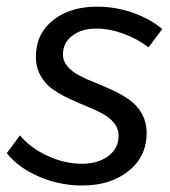

<svg xmlns="http://www.w3.org/2000/svg" viewBox="-38 -552 513 578"><path d="M209.5 6.5Q141.5 6.5 79 -20.5Q16.5 -47.5 -17.5 -91L22 -144.5Q53 -107 104.8 -83Q156.5 -59 208.5 -59Q257 -59 288 -82.2Q319 -105.5 319 -143.5Q319 -165 305.2 -182Q291.5 -199 269.5 -210.5Q247.5 -222 221 -232.8Q194.5 -243.5 168 -256Q141.5 -268.5 119.5 -284.2Q97.5 -300 83.8 -324.8Q70 -349.5 70 -381Q70 -449.5 121.2 -490.8Q172.5 -532 254.5 -532Q310.5 -532 363 -513.2Q415.5 -494.5 450.5 -464.5L409 -409.5Q376 -435 333.8 -450.5Q291.5 -466 252.5 -466Q208.5 -466 180 -444.8Q151.5 -423.5 151.5 -388.5Q151.5 -368 165.5 -351.8Q179.5 -335.5 201.5 -324.2Q223.5 -313 250.5 -302.2Q277.5 -291.5 304.5 -278.8Q331.5 -266 353.5 -250Q375.5 -234 389.5 -208.8Q403.5 -183.5 403.5 -151.5Q403.5 -81 349 -37.2Q294.5 6.5 209.5 6.5Z"/></svg>

Font: Argentum Sans Light
Style: Italic
Weight: 300
Italic angle: -11.3°
Designer: Julieta Ulanovsky (font), Owen Earl (portions from Jones font), Cristiano Sobral (main changes and remaster)
Foundry: Julieta Ulanovsky (font), Owen Earl (portions from Jones font), Cristiano Sobral (main changes and remaster)
Version: Version 3.127